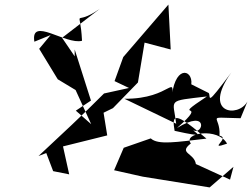

<svg xmlns="http://www.w3.org/2000/svg" viewBox="-20 -777 1100 838"><path d="M282 -16 255 -138 448 -186 432 -285 473 -305 582 -417 611 -591 725 -561 715 -757 518 -528 480 -423 543 -393 434 -369C341 -275 243 -185 148 -96L182 -109L212 -30ZM311 -294 377 -338 306 -561V-531L251 -612L416 -739C295 -653 330 -760 338 -599C267 -580 112 -707 130 -595L201 -624L151 -564L232 -431L310 -384L378 -235ZM815 -409C823 -477 736 -497 728 -332C744 -470 733 -344 523 -346L749 -237C736 -346 705 -335 883 -356C712 -243 904 -350 752 -218C894 -305 866 -184 823 -209C834 -195 890 -173 742 -206C730 -276 738 -296 881 -172C750 -157 670 -143 638 -173L520 -132L478 -34L603 -6L895 41L999 -49L984 7L835 -61C827 -111 757 -107 813 -151C776 -197 933 -222 971 -150C882 -119 988 -175 938 -185C944 -277 869 -264 1030 -261L1060 -334C1020 -261 860 -281 990 -461C873 -305 902 -353 891 -371Z"/></svg>

Font: Asimov Silicon
Style: Regular
Weight: 400
Designer: Google
Version: Version 2.000980; 2014